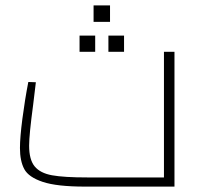

<svg xmlns="http://www.w3.org/2000/svg" viewBox="-20 -692 754 712"><path d="M54 0ZM627 -500V0H295Q191 0 138.5 -17.5Q86 -35 70 -65Q54 -95 54 -143Q54 -182 63 -251.5Q72 -321 85 -388L113 -387L103 -304Q88 -192 88 -152Q88 -100 108.5 -75Q129 -50 173 -42Q217 -34 304 -34H588V-500ZM327 -672H388V-611H327ZM275 -560H333V-500H275ZM382 -560H440V-500H382Z"/></svg>

Font: Cairo ExtraLight
Style: Regular
Weight: 250
Designer: Mohamed Gaber, the designers of Titillium
Foundry: Kief Type Foundry
Version: Version 2.009; ttfautohint (v1.5.33-1714) -l 8 -r 50 -G 200 